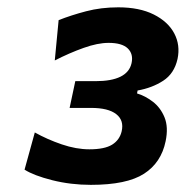

<svg xmlns="http://www.w3.org/2000/svg" viewBox="-20 -794 507 524"><path d="M228 -289.5Q173 -289.5 122.5 -302.2Q72 -315 47 -331L75 -432.5Q109 -413.5 148.5 -400Q188 -386.5 224 -386.5Q265.5 -386.5 286 -399.2Q306.5 -412 312 -435.5Q319 -465.5 297.2 -482.5Q275.5 -499.5 228.5 -499.5H170L185.5 -572.5H240.5Q328 -572.5 339 -621.5Q344.5 -646.5 328.8 -661.8Q313 -677 276.5 -677Q246.5 -677 208 -663.2Q169.5 -649.5 129.5 -629L140 -739Q174 -752.5 214.8 -763.2Q255.5 -774 303 -774Q360.5 -774 399.5 -754.5Q438.5 -735 455.5 -703Q472.5 -671 464.5 -633Q455.5 -593 425.2 -573.5Q395 -554 355.5 -547L354 -539Q376 -532.5 397 -516.5Q418 -500.5 429 -473.8Q440 -447 432 -408.5Q420 -350 373 -319.8Q326 -289.5 228 -289.5Z"/></svg>

Font: Commissioner
Style: Bold Italic
Weight: 700
Italic angle: -12°
Designer: Kostas Bartsokas
Foundry: Kostas Bartsokas
Version: Version 1.000; ttfautohint (v1.8.3)